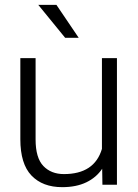

<svg xmlns="http://www.w3.org/2000/svg" viewBox="-20 -763 568 793"><path d="M138 -743H213L305 -607H249ZM463 0H403L402 -66Q378 -30 336.5 -10Q295 10 237 10Q156 10 110 -38Q64 -86 64 -188V-523H127V-187Q127 -111 159 -77.5Q191 -44 244 -44Q370 -44 401 -148V-523H463Z"/></svg>

Font: Freesentation 3 Light
Style: Regular
Weight: 300
Designer: glyphs from Roboto by Christian Robertson / Hangul glyphs from Noto Sans CJK(Source Han Sans) by Jang Soo-young and Kang
Foundry: PT&
Version: Version 2.001